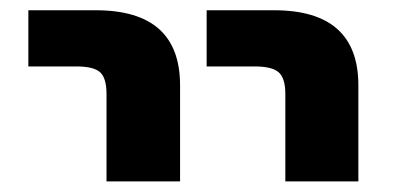

<svg xmlns="http://www.w3.org/2000/svg" viewBox="-20 -543 760 367"><path d="M34.2 -416V-523.4H163.1Q324.2 -523.4 324.2 -379.9V-196.3H183.6V-363.3Q183.6 -393.6 171.4 -404.8Q159.2 -416 126 -416ZM375 -416V-523.4H503.9Q665 -523.4 665 -379.9V-196.3H525.4V-363.3Q525.4 -393.6 512.7 -404.8Q500 -416 466.8 -416Z"/></svg>

Font: Gen Shin Gothic Bold
Style: Bold
Weight: 700
Designer: [Source Han Sans]
Ryoko NISHIZUKA  (kana & ideographs); Paul D. Hunt (Latin, Greek & Cyrillic); Wenlong ZHANG  (bopomofo
Version: Version 1.002.20150607